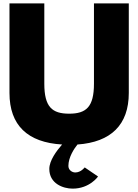

<svg xmlns="http://www.w3.org/2000/svg" viewBox="-20 -845 821 1140"><path d="M272.8 158C272.8 245 354.2 275 411.4 275C512.6 275 562.1 203 562.1 203L482.9 149C482.9 149 460.9 179 426.8 179C408.1 179 386.1 165 386.1 140C386.1 88 421.3 36 440 13C639.1 -1 744.7 -104 744.7 -293V-825H537.9V-348C537.9 -210 491.7 -170 390.5 -170C289.3 -170 243.1 -210 243.1 -348V-825H36.3V-293C36.3 -101 144.1 1 348.7 13C315.7 51 272.8 108 272.8 158Z"/></svg>

Font: Hussar
Style: BdWide
Weight: 700
Foundry: Cannot Into Space Fonts
Version: Version 2.00